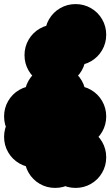

<svg xmlns="http://www.w3.org/2000/svg" viewBox="-70 -820 540 940"><path d="M150 -50Q150 -91 170 -125.5Q190 -160 224.5 -180Q259 -200 300 -200Q341 -200 375.5 -180Q410 -160 430 -125.5Q450 -91 450 -50Q450 -9 430 25.5Q410 60 375.5 80Q341 100 300 100Q259 100 224.5 80Q190 60 170 25.5Q150 -9 150 -50ZM150 -250Q150 -291 170 -325.5Q190 -360 224.5 -380Q259 -400 300 -400Q341 -400 375.5 -380Q410 -360 430 -325.5Q450 -291 450 -250Q450 -209 430 -174.5Q410 -140 375.5 -120Q341 -100 300 -100Q259 -100 224.5 -120Q190 -140 170 -174.5Q150 -209 150 -250ZM50 -350Q50 -391 70 -425.5Q90 -460 124.5 -480Q159 -500 200 -500Q241 -500 275.5 -480Q310 -460 330 -425.5Q350 -391 350 -350Q350 -309 330 -274.5Q310 -240 275.5 -220Q241 -200 200 -200Q159 -200 124.5 -220Q90 -240 70 -274.5Q50 -309 50 -350ZM-50 -250Q-50 -291 -30 -325.5Q-10 -360 24.5 -380Q59 -400 100 -400Q141 -400 175.5 -380Q210 -360 230 -325.5Q250 -291 250 -250Q250 -209 230 -174.5Q210 -140 175.5 -120Q141 -100 100 -100Q59 -100 24.5 -120Q-10 -140 -30 -174.5Q-50 -209 -50 -250ZM-50 -150Q-50 -191 -30 -225.5Q-10 -260 24.5 -280Q59 -300 100 -300Q141 -300 175.5 -280Q210 -260 230 -225.5Q250 -191 250 -150Q250 -109 230 -74.5Q210 -40 175.5 -20Q141 0 100 0Q59 0 24.5 -20Q-10 -40 -30 -74.5Q-50 -109 -50 -150ZM50 -50Q50 -91 70 -125.5Q90 -160 124.5 -180Q159 -200 200 -200Q241 -200 275.5 -180Q310 -160 330 -125.5Q350 -91 350 -50Q350 -9 330 25.5Q310 60 275.5 80Q241 100 200 100Q159 100 124.5 80Q90 60 70 25.5Q50 -9 50 -50ZM150 -650Q150 -691 170 -725.5Q190 -760 224.5 -780Q259 -800 300 -800Q341 -800 375.5 -780Q410 -760 430 -725.5Q450 -691 450 -650Q450 -609 430 -574.5Q410 -540 375.5 -520Q341 -500 300 -500Q259 -500 224.5 -520Q190 -540 170 -574.5Q150 -609 150 -650ZM50 -550Q50 -591 70 -625.5Q90 -660 124.5 -680Q159 -700 200 -700Q241 -700 275.5 -680Q310 -660 330 -625.5Q350 -591 350 -550Q350 -509 330 -474.5Q310 -440 275.5 -420Q241 -400 200 -400Q159 -400 124.5 -420Q90 -440 70 -474.5Q50 -509 50 -550Z"/></svg>

Font: TINY 5x3
Style: Regular
Weight: 400
Designer: Jack Halten Fahnestock
Foundry: Velvetyne Type Foundry
Version: Version 1.002